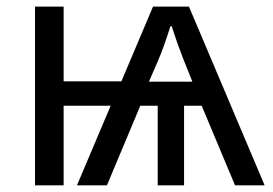

<svg xmlns="http://www.w3.org/2000/svg" viewBox="-20 -556 820 576"><path d="M546.9 -536.1 773.9 0H685.1L585 -238.8H532.2V0H453.1V-238.8H400.9L300.8 0H210.9L312 -238.8H170.9V0H85V-536.1H170.9V-312H344.2L439 -536.1ZM495.1 -477.1H491.2Q471.7 -414.6 454.1 -374L426.8 -311H557.1L528.8 -381.8Q511.7 -425.3 495.1 -477.1Z"/></svg>

Font: Noto Sans Southeast Asian
Style: Regular
Weight: 400
Designer: Monotype Design Team
Foundry: Monotype Imaging Inc.
Version: Version 1.06 uh; ttfautohint (v1.4.1)